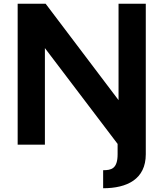

<svg xmlns="http://www.w3.org/2000/svg" viewBox="-20 -770 870 1022"><path d="M756 -750H611V-237L223 -750H74V0H219V-514L606 -4V51C606 129 572 136 529 136V232C656 232 756 184 756 51Z"/></svg>

Font: Oakes Bold
Style: Regular
Weight: 700
Designer: Samuel Oakes
Foundry: Samuel Oakes
Version: Version 1.003;PS 001.003;hotconv 1.0.88;makeotf.lib2.5.64775